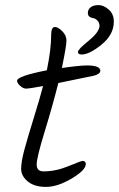

<svg xmlns="http://www.w3.org/2000/svg" viewBox="-20 -751 467 754"><path d="M427 -666Q427 -615 379 -576Q331 -537 301 -537Q286 -537 286 -547Q286 -557 327.5 -590.5Q369 -624 371 -649Q370 -663 362.5 -670.5Q355 -678 346 -680Q325 -683 325 -700Q325 -714 336 -722.5Q347 -731 367 -731Q387 -731 407 -713.5Q427 -696 427 -666ZM209 -425Q187 -337 155.5 -234.5Q124 -132 124 -105Q124 -78 151 -78Q199 -78 249 -98.5Q299 -119 303 -119Q317 -119 317 -107Q317 -83 261.5 -50Q206 -17 160.5 -17Q115 -17 89 -38.5Q63 -60 63 -88Q63 -116 76 -164Q89 -212 112.5 -287.5Q136 -363 149 -413Q94 -403 82.5 -403Q71 -403 59 -414Q47 -425 47 -434Q47 -452 164 -475Q181 -558 181 -615Q181 -645 196 -645Q208 -645 224.5 -628.5Q241 -612 241 -591.5Q241 -571 223 -484Q293 -494 322 -494Q374 -494 374 -473Q374 -461 350 -454Z"/></svg>

Font: Kalam Light
Style: Regular
Weight: 300
Version: Version 2.001;PS 1.0;hotconv 1.0.79;makeotf.lib2.5.61930; tt